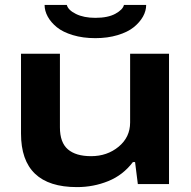

<svg xmlns="http://www.w3.org/2000/svg" viewBox="-20 -744 772 776"><path d="M365.2 -589.8Q314.9 -589.8 274.4 -602.1Q233.9 -614.3 209.7 -634Q185.5 -653.8 172.9 -677Q160.2 -700.2 160.2 -724.1H250Q255.4 -703.1 287.1 -687.5Q318.8 -671.9 365.2 -671.9Q416.5 -671.9 446.5 -688.5Q476.6 -705.1 481 -724.1H570.8Q570.8 -700.2 557.9 -677Q544.9 -653.8 520.5 -634Q496.1 -614.3 455.6 -602.1Q415 -589.8 365.2 -589.8ZM291 12.2Q64.9 12.2 64.9 -204.1V-526.9H222.2V-229Q222.2 -168 254.4 -140.4Q286.6 -112.8 348.1 -112.8Q413.1 -112.8 459.5 -151.1Q505.9 -189.5 505.9 -249V-526.9H663.1V0H537.1L525.9 -88.9H517.1Q477.1 -36.1 417.5 -12Q357.9 12.2 291 12.2Z"/></svg>

Font: Archivo Expanded
Style: Bold
Weight: 700
Width: 7
Designer: Hector Gatti
Foundry: Omnibus-Type
Version: Version 2.001